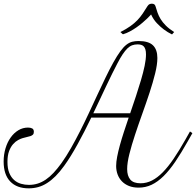

<svg xmlns="http://www.w3.org/2000/svg" viewBox="-20 -1012 1077 1055"><path d="M166 -287.6Q166 -277.3 160.9 -272.2Q155.8 -267.1 147.2 -264.2Q138.7 -261.2 127.4 -259Q116.2 -256.8 104 -252.9Q93.8 -250 79.6 -242.4Q65.4 -234.9 52.2 -220.2Q39.1 -205.6 30 -181.9Q21 -158.2 21 -122.6Q21 -85.9 31 -61.8Q41 -37.6 57.6 -22.9Q74.2 -8.3 95.5 -2.2Q116.7 3.9 139.2 3.9Q164.6 3.9 187.5 -3.4Q210.4 -10.7 231.9 -25.4Q253.4 -40 274.4 -62.5Q295.4 -85 317.4 -115.2Q344.2 -152.8 369.9 -198Q395.5 -243.2 420.4 -292.2Q445.3 -341.3 469 -392.1Q492.7 -442.9 515.4 -491.7Q538.1 -540.5 559.8 -585.4Q581.5 -630.4 602.1 -667.5Q623.5 -706.1 640.9 -729.7Q658.2 -753.4 674.1 -765.9Q689.9 -778.3 706.1 -782.5Q722.2 -786.6 741.2 -786.6Q795.9 -786.6 820.3 -763.2Q844.7 -739.7 844.7 -693.4Q844.7 -657.7 832.5 -608.4Q820.3 -559.1 801.8 -502.7Q783.2 -446.3 761.7 -386.5Q740.2 -326.7 721.7 -270.5Q703.1 -214.4 690.9 -165.8Q678.7 -117.2 678.7 -83Q678.7 -45.9 695.8 -25.4Q712.9 -4.9 752.4 -4.9Q784.7 -4.9 814.7 -20Q844.7 -35.2 874.3 -65.2Q903.8 -95.2 934.3 -140.1Q964.8 -185.1 998.5 -244.6L1023.9 -289.6L1037.1 -280.3L1011.7 -235.4Q975.6 -171.4 943.4 -123.8Q911.1 -76.2 878.9 -44.4Q846.7 -12.7 813.2 3.2Q779.8 19 741.7 19Q711.4 19 688.5 9.8Q665.5 0.5 649.9 -15.6Q634.3 -31.7 626.2 -53.5Q618.2 -75.2 618.2 -100.1Q618.2 -121.6 623.8 -150.9Q629.4 -180.2 638.9 -214.6Q648.4 -249 660.9 -287.4Q673.3 -325.7 687 -365.7H481.4Q463.4 -328.1 444.6 -291.5Q425.8 -254.9 407 -220.7Q388.2 -186.5 369.4 -156Q350.6 -125.5 332.5 -100.6Q308.6 -67.4 285.4 -44.2Q262.2 -21 238.3 -5.9Q214.4 9.3 189.5 16.1Q164.6 22.9 137.7 22.9Q72.3 22.9 36.1 -14.9Q0 -52.7 0 -124.5Q0 -163.1 10.3 -197Q20.5 -231 38.6 -256.3Q56.6 -281.7 81.1 -296.4Q105.5 -311 133.8 -311Q147.9 -311 157 -306.2Q166 -301.3 166 -287.6ZM624 -661.6Q610.8 -636.7 595.5 -605.5Q580.1 -574.2 563.5 -539.1Q546.9 -503.9 529.1 -466.1Q511.2 -428.2 492.7 -389.6H695.3Q711.4 -436.5 726.8 -482.9Q742.2 -529.3 754.6 -571.5Q767.1 -613.8 774.7 -650.1Q782.2 -686.5 782.2 -712.9Q782.2 -730 778.8 -740.7Q775.4 -751.5 769.3 -757.6Q763.2 -763.7 754.6 -765.9Q746.1 -768.1 735.8 -768.1Q719.7 -768.1 706.3 -763.2Q692.9 -758.3 680.2 -746.1Q667.5 -733.9 653.8 -713.4Q640.1 -692.9 624 -661.6ZM790.5 -978.5Q795.9 -986.8 802 -989.3Q808.1 -991.7 814 -991.7Q823.2 -991.7 827.9 -988Q832.5 -984.4 834.5 -977.5Q839.4 -960.4 845.5 -942.9Q851.6 -925.3 862.5 -907.2Q873.5 -889.2 891.4 -871.3Q909.2 -853.5 937 -835.9Q936.5 -835.4 934.8 -833.5Q933.1 -831.5 930.7 -829.1Q928.2 -826.2 925.3 -822.8Q901.9 -834 880.4 -850.1Q861.8 -863.8 842.3 -884.3Q822.8 -904.8 810.1 -932.6Q810.1 -932.6 804.2 -926Q798.3 -919.4 787.6 -909.2Q776.9 -898.9 762.2 -886.5Q747.6 -874 730.2 -861.8Q712.9 -849.6 693.8 -839.4Q674.8 -829.1 655.8 -823.7Q655.3 -823.7 653.1 -825.4Q650.9 -827.1 648.4 -829.6Q645.5 -832 641.6 -835.9Q674.3 -852.5 696.5 -868.4Q718.8 -884.3 734.9 -901.1Q751 -918 763.7 -936.8Q776.4 -955.6 790.5 -978.5Z"/></svg>

Font: Petit Formal Script
Style: Regular
Weight: 400
Version: Version 1.001; ttfautohint (v0.8) -G 200 -r 50